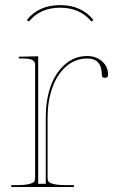

<svg xmlns="http://www.w3.org/2000/svg" viewBox="-20 -746 475 766"><path d="M220.2 -715.3Q140.1 -715.3 95.7 -660.2L86.9 -666Q134.3 -725.6 220.2 -725.6Q305.2 -725.6 353 -666L344.7 -660.2Q299.3 -715.3 220.2 -715.3ZM24.9 0V-7.3H44.9Q77.1 -7.3 94.5 -11.5Q111.8 -15.6 116 -21Q120.1 -26.4 120.1 -35.2V-487.3Q120.1 -501.5 108.2 -507.1Q96.2 -512.7 67.4 -512.7H55.2V-520H67.4L132.3 -521.5V-12.7H162.6V-277.3Q162.6 -343.3 180.7 -397.7Q198.7 -452.1 237.3 -487.3Q275.9 -522.5 328.1 -522.5Q363.3 -522.5 387.2 -501.5Q411.1 -480.5 411.1 -447.3Q411.1 -435.5 398.4 -435.5Q386.2 -435.5 386.2 -447.3Q386.2 -512.7 328.1 -512.7Q279.3 -512.7 242.7 -479.7Q206.1 -446.8 188 -393.8Q169.9 -340.8 169.9 -277.3V-35.2Q169.9 -26.4 174.1 -21Q178.2 -15.6 195.6 -11.5Q212.9 -7.3 245.1 -7.3H274.9V0Z"/></svg>

Font: ZnikomitNo25
Style: Regular
Weight: 100
Designer: gluk
Foundry: gluk
Version: Version 0.56